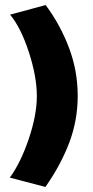

<svg xmlns="http://www.w3.org/2000/svg" viewBox="-20 -702 368 761"><path d="M288 -322Q288 -225 254.5 -136.5Q221 -48 160 39L19 2Q62 -57 94 -151.5Q126 -246 126 -321Q126 -398 94.5 -495Q63 -592 20 -644L161 -682Q219 -604 253.5 -512.5Q288 -421 288 -322Z"/></svg>

Font: Palanquin Dark SemiBold
Style: Regular
Weight: 600
Designer: Pria Ravichandran
Version: Version 1.001